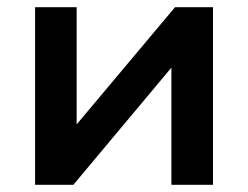

<svg xmlns="http://www.w3.org/2000/svg" viewBox="-20 -511 685 531"><path d="M77 -491H192V-167L464 -491H569V0H454V-324L183 0H77Z"/></svg>

Font: Montserrat Ace
Style: Bold
Weight: 600
Designer: Julieta Ulanovsky
Foundry: Julieta Ulanovsky
Version: Version 1